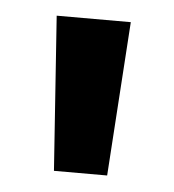

<svg xmlns="http://www.w3.org/2000/svg" viewBox="-32 -745 290 320"><g transform="rotate(5 112.5 -585.0)"><path d="M51 -714H175L158 -456H69Z"/></g></svg>

Font: Noto Sans Thai Looped ExtraCondensed SemiBold
Style: Regular
Weight: 600
Width: 2
Designer: Sasikarn Vongin, Ben Mitchell
Foundry: The Fontpad Ltd
Version: Version 1.001; ttfautohint (v1.8.4.7-5d5b)